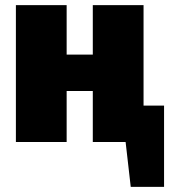

<svg xmlns="http://www.w3.org/2000/svg" viewBox="-20 -554 660 749"><path d="M620 175H490L470 0H342V-199H240V0H42V-534H240V-341H342V-534H540V-142H620Z"/></svg>

Font: Trujillo Black
Style: Regular
Weight: 900
Designer: Fira Sans original fonts by bBox Type GmbH, Carrois Corporate GbR, & Edenspiekermann AG / Changes by Cristiano Sobral
Foundry: Fira Sans original fonts by bBox Type GmbH, Carrois Corporate GbR, & Edenspiekermann AG / Changes by Cristiano Sobral
Version: Version 4.301;July 28, 2020;FontCreator 13.0.0.2655 64-bit